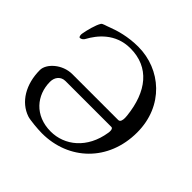

<svg xmlns="http://www.w3.org/2000/svg" viewBox="-171 -827 1006 1006"><g transform="rotate(45 332.5 -324.0)"><path d="M28 -212C28 -108 77 -24 158 3C176 9 238 15 270 15C468 15 620 -128 620 -341C620 -538 473 -663 306 -663C230 -663 168 -644 132 -630C107 -620 88 -617 83 -609C68 -586 54 -530 50 -505C50 -503 49 -500 49 -497C49 -488 52 -479 56 -479C69 -479 78 -488 83 -498C111 -549 171 -628 283 -628C424 -628 503 -527 520 -366C520 -361 521 -356 521 -350C521 -334 518 -317 503 -317H164C90 -317 28 -259 28 -212ZM296 -24C177 -24 109 -108 109 -206C109 -240 130 -266 164 -266H503C512 -266 515 -258 515 -246C515 -242 515 -238 514 -233C493 -97 398 -24 296 -24Z"/></g></svg>

Font: EB Garamond 12
Style: Regular
Weight: 400
Version: Version 0.016+